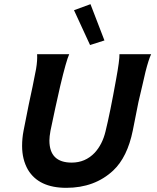

<svg xmlns="http://www.w3.org/2000/svg" viewBox="-20 -885 754 921"><path d="M414 -865 481 -691 412 -669 335 -836ZM553 -625H705Q693 -600 678 -541Q676 -531 664.5 -482.5Q653 -434 644 -395L617 -259Q591 -131 523 -67Q434 16 298 16Q166 16 114 -71Q86 -120 86 -185Q86 -222 93 -258L118 -384Q137 -470 153 -554Q160 -596 158 -625H312Q298 -595 269 -473Q244 -364 222 -257Q217 -229 217 -211Q217 -105 324 -105Q389 -105 434 -152Q471 -192 486 -254Q508 -343 537 -505Q554 -598 553 -625Z"/></svg>

Font: GFS Neohellenic Rg
Style: Bold Italic
Weight: 700
Italic angle: -12°
Designer: Designed by Takis Katsoulidis and George D. Matthiopoulos.
Foundry: Designed by Takis Katsoulidis and George D. Matthiopoulos.
Version: Version 1.0